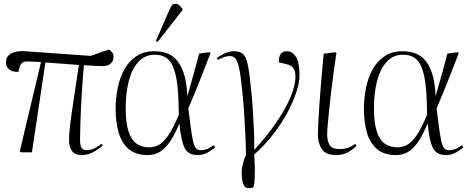

<svg xmlns="http://www.w3.org/2000/svg" viewBox="-20 -788 2445 993"><path d="M402 14Q367 14 352 -7.5Q337 -29 337 -63Q337 -108 351 -205Q365 -302 388 -452Q345 -455 302 -458.5Q259 -462 215 -465L145 0H91L82 -4L192 -467Q144 -470 118 -470Q105 -470 94.5 -462.5Q84 -455 78 -429L75 -416Q41 -416 26 -430Q11 -444 11 -464Q11 -490 25.5 -503Q40 -516 62.5 -520.5Q85 -525 109 -523L449 -499L544 -532Q553 -525 560 -517Q567 -509 567 -494Q567 -471 551.5 -458.5Q536 -446 510 -446Q494 -446 469.5 -447.5Q445 -449 414 -451Q407 -373 402.5 -296Q398 -219 396 -157.5Q394 -96 394 -63Q394 -32 403.5 -21.5Q413 -11 428 -11Q441 -11 457 -16Q473 -21 505 -44L512 -36Q488 -15 461 -0.5Q434 14 402 14Z M744 14Q679 14 642.5 -20Q606 -54 592 -108Q578 -162 578 -223Q578 -278 588.5 -331.5Q599 -385 622.5 -428Q646 -471 684.5 -497Q723 -523 778 -523Q807 -523 835.5 -515Q864 -507 888 -483.5Q912 -460 928.5 -414.5Q945 -369 949 -294H950Q974 -377 987.5 -426.5Q1001 -476 1010 -511L1061 -518L1069 -514Q1041 -441 1013.5 -371.5Q986 -302 954 -228L964 -148Q971 -92 977.5 -62Q984 -32 993.5 -21.5Q1003 -11 1020 -11Q1050 -11 1085 -37L1093 -26Q1079 -14 1055.5 0Q1032 14 1002 14Q953 14 934.5 -23.5Q916 -61 908 -148H907Q890 -106 868 -69Q846 -32 816 -9Q786 14 744 14ZM750 -26Q778 -26 802 -39Q826 -52 851 -88.5Q876 -125 905 -195L903 -263Q900 -384 874.5 -444.5Q849 -505 781 -505Q729 -505 695.5 -468Q662 -431 646 -368.5Q630 -306 630 -229Q630 -152 645 -107.5Q660 -63 687 -44.5Q714 -26 750 -26ZM795 -571 786 -576 854 -732Q863 -751 868 -759.5Q873 -768 888 -768Q899 -768 907 -761Q915 -754 924 -741V-736Z M1265 185Q1245 185 1237.5 161.5Q1230 138 1230 107Q1230 83 1236.5 57.5Q1243 32 1252 16Q1252 -25 1249.5 -80Q1247 -135 1243 -198Q1239 -261 1232 -325Q1225 -398 1217 -435Q1209 -472 1198 -485Q1187 -498 1171 -498Q1152 -498 1136.5 -492Q1121 -486 1107 -478L1101 -487Q1112 -497 1138.5 -510Q1165 -523 1190 -523Q1221 -523 1237 -508.5Q1253 -494 1261.5 -453Q1270 -412 1278 -332Q1284 -280 1287.5 -221Q1291 -162 1293.5 -107.5Q1296 -53 1295 -13Q1360 -83 1408 -153Q1456 -223 1482 -284.5Q1508 -346 1508 -391Q1508 -421 1497.5 -435.5Q1487 -450 1466 -455L1422 -466Q1421 -523 1463 -523Q1492 -523 1510.5 -494Q1529 -465 1529 -399Q1529 -362 1512.5 -311Q1496 -260 1465 -203Q1434 -146 1391 -91Q1348 -36 1295 11Q1296 36 1297 55Q1298 74 1298 86Q1298 117 1297 140Q1296 163 1291 181Q1281 184 1274.5 184.5Q1268 185 1265 185Z M1719 14Q1664 14 1644 -17.5Q1624 -49 1624 -93Q1624 -110 1626 -150.5Q1628 -191 1632 -248.5Q1636 -306 1641.5 -373Q1647 -440 1654 -510L1712 -518L1720 -514Q1714 -474 1707 -425Q1700 -376 1694 -324Q1688 -272 1683 -225.5Q1678 -179 1675 -144Q1672 -109 1672 -93Q1672 -62 1684 -39.5Q1696 -17 1738 -17Q1756 -17 1773.5 -21.5Q1791 -26 1817 -44L1824 -33Q1800 -11 1775.5 1.5Q1751 14 1719 14Z M2028 14Q1963 14 1926.5 -20Q1890 -54 1876 -108Q1862 -162 1862 -223Q1862 -278 1872.5 -331.5Q1883 -385 1906.5 -428Q1930 -471 1968.5 -497Q2007 -523 2062 -523Q2091 -523 2119.5 -515Q2148 -507 2172 -483.5Q2196 -460 2212.5 -414.5Q2229 -369 2233 -294H2234Q2258 -377 2271.5 -426.5Q2285 -476 2294 -511L2345 -518L2353 -514Q2325 -441 2297.5 -371.5Q2270 -302 2238 -228L2248 -148Q2255 -92 2261.5 -62Q2268 -32 2277.5 -21.5Q2287 -11 2304 -11Q2334 -11 2369 -37L2377 -26Q2363 -14 2339.5 0Q2316 14 2286 14Q2237 14 2218.5 -23.5Q2200 -61 2192 -148H2191Q2174 -106 2152 -69Q2130 -32 2100 -9Q2070 14 2028 14ZM2034 -26Q2062 -26 2086 -39Q2110 -52 2135 -88.5Q2160 -125 2189 -195L2187 -263Q2184 -384 2158.5 -444.5Q2133 -505 2065 -505Q2013 -505 1979.5 -468Q1946 -431 1930 -368.5Q1914 -306 1914 -229Q1914 -152 1929 -107.5Q1944 -63 1971 -44.5Q1998 -26 2034 -26Z"/></svg>

Font: Display Extralight
Style: Italic
Weight: 200
Italic angle: -2°
Designer: Latin by Veronika Burian and Jose Scaglione. Greek by Irene Vlachou. Cyrillic by Vera Evstafieva
Foundry: TypeTogether
Version: Version 3.002